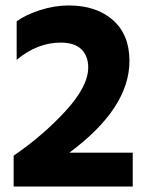

<svg xmlns="http://www.w3.org/2000/svg" viewBox="-20 -683 541 703"><path d="M234 -124H466V0H30V-113Q138 -187 220.5 -277Q303 -367 303 -436Q303 -478 278 -502.5Q253 -527 202 -527Q117 -527 41 -464V-605Q74 -629 127 -646Q180 -663 231 -663Q333 -663 393.5 -609.5Q454 -556 454 -460Q454 -287 234 -124Z"/></svg>

Font: Hind Bold
Style: Regular
Weight: 700
Designer: Manushi Parikh, Satya Rajpurohit
Foundry: Indian Type Foundry
Version: Version 1.201;PS 1.0;hotconv 1.0.78;makeotf.lib2.5.61930; tt